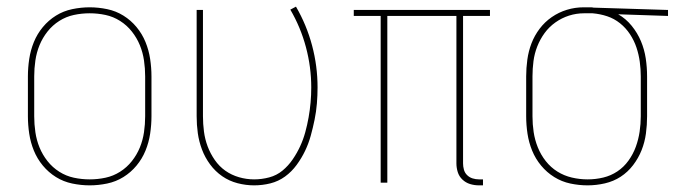

<svg xmlns="http://www.w3.org/2000/svg" viewBox="-20 -550 2040 578"><path d="M250 8Q224 8 197.5 2.5Q171 -3 148.5 -17Q126 -31 109 -51.5Q92 -72 82 -96.5Q72 -121 68 -147.5Q64 -174 64 -200V-320Q64 -346 68 -372.5Q72 -399 82 -423.5Q92 -448 109 -468.5Q126 -489 148.5 -503Q171 -517 197.5 -522.5Q224 -528 250 -528Q276 -528 302.5 -522.5Q329 -517 351.5 -503Q374 -489 391 -468.5Q408 -448 418 -423.5Q428 -399 432 -372.5Q436 -346 436 -320V-200Q436 -174 432 -147.5Q428 -121 418 -96.5Q408 -72 391 -51.5Q374 -31 351.5 -17Q329 -3 302.5 2.5Q276 8 250 8ZM250 -10Q274 -10 297.5 -15Q321 -20 341.5 -33Q362 -46 377 -65Q392 -84 401 -106Q410 -128 413.5 -152Q417 -176 417 -200V-320Q417 -344 413.5 -368Q410 -392 401 -414Q392 -436 377 -455Q362 -474 341.5 -487Q321 -500 297.5 -505Q274 -510 250 -510Q226 -510 202.5 -505Q179 -500 158.5 -487Q138 -474 123 -455Q108 -436 99 -414Q90 -392 86.5 -368Q83 -344 83 -320V-200Q83 -176 86.5 -152Q90 -128 99 -106Q108 -84 123 -65Q138 -46 158.5 -33Q179 -20 202.5 -15Q226 -10 250 -10Z M745 8Q720 8 695 1.5Q670 -5 649 -19.5Q628 -34 612.5 -55Q597 -76 588 -100Q579 -124 575.5 -149Q572 -174 572 -200V-520H591V-200Q591 -177 594 -154Q597 -131 605 -109.5Q613 -88 626.5 -68.5Q640 -49 658.5 -36Q677 -23 699.5 -16.5Q722 -10 745 -10Q768 -10 790.5 -16Q813 -22 830.5 -36.5Q848 -51 861 -70Q874 -89 883.5 -109.5Q893 -130 899 -152Q905 -174 909 -196.5Q913 -219 915 -241.5Q917 -264 917 -287Q917 -348 901 -408Q885 -468 854 -521L871 -530Q903 -475 919.5 -413Q936 -351 936 -287Q936 -263 934 -238.5Q932 -214 927 -189.5Q922 -165 915.5 -141.5Q909 -118 898.5 -96Q888 -74 873 -53.5Q858 -33 838 -18.5Q818 -4 794 2Q770 8 745 8Z M1422 8Q1408 8 1395 4Q1382 0 1372 -9.5Q1362 -19 1358 -32Q1354 -45 1354 -58V-502H1146V0H1126V-502H1045V-520H1455V-502H1374V-58Q1374 -49 1376.5 -39.5Q1379 -30 1386 -23Q1393 -16 1402.5 -13Q1412 -10 1422 -10H1434V8Z M1749 8Q1723 8 1697 2.5Q1671 -3 1648.5 -17Q1626 -31 1609 -51.5Q1592 -72 1582 -96.5Q1572 -121 1568 -147.5Q1564 -174 1564 -200V-320Q1564 -345 1567.5 -370.5Q1571 -396 1580 -419.5Q1589 -443 1604.5 -463.5Q1620 -484 1641 -498.5Q1662 -513 1686.5 -520.5Q1711 -528 1737 -528Q1740 -528 1743.5 -528Q1747 -528 1750 -528Q1754 -528 1758.5 -528Q1763 -528 1767 -527L1991 -520V-502L1841 -507Q1864 -494 1881.5 -472.5Q1899 -451 1909.5 -426Q1920 -401 1924 -374Q1928 -347 1928 -320V-200Q1928 -174 1924.5 -148Q1921 -122 1911.5 -98Q1902 -74 1886 -53Q1870 -32 1848.5 -18Q1827 -4 1801 2Q1775 8 1749 8ZM1749 -10Q1773 -10 1796 -15.5Q1819 -21 1838.5 -34Q1858 -47 1872 -66.5Q1886 -86 1894 -108Q1902 -130 1905.5 -153.5Q1909 -177 1909 -200V-320Q1909 -342 1906 -364Q1903 -386 1896 -407Q1889 -428 1876.5 -447Q1864 -466 1846.5 -480Q1829 -494 1808 -501Q1787 -508 1764 -510H1750Q1747 -510 1744 -510Q1741 -510 1738 -510Q1715 -510 1693 -503Q1671 -496 1652 -482.5Q1633 -469 1619.5 -450.5Q1606 -432 1597.5 -410.5Q1589 -389 1586 -366Q1583 -343 1583 -320V-200Q1583 -176 1586.5 -152.5Q1590 -129 1599 -106.5Q1608 -84 1623 -65Q1638 -46 1658 -33.5Q1678 -21 1701.5 -15.5Q1725 -10 1749 -10Z"/></svg>

Font: Iosevka SS04 Thin
Style: Regular
Weight: 100
Monospace: yes
Designer: Belleve Invis
Foundry: Belleve Invis
Version: Version 19.0.0; ttfautohint (v1.8.4)